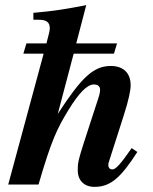

<svg xmlns="http://www.w3.org/2000/svg" viewBox="-20 -719 596 748"><path d="M493 -142C450 -80 431 -59 418 -59C406 -59 402 -68 402 -75C402 -78 402 -83 405 -91L462 -269C482 -331 489 -368 489 -387C489 -434 461 -462 412 -462C344 -462 298 -418 205 -275L267 -510H424L436 -550H277L316 -699C239 -684 191 -676 110 -669V-642H132C161 -642 174 -632 174 -609C174 -600 170 -584 164 -562L161 -550H83L71 -510H150L12 0H130C181 -175 203 -219 247 -291C287 -356 319 -390 346 -390C358 -390 370 -385 370 -369C370 -363 368 -351 363 -336L331 -238C283 -91 283 -89 283 -55C283 -15 309 9 348 9C409 9 449 -24 515 -127Z"/></svg>

Font: STIXGeneral
Style: Bold Italic
Weight: 700
Italic angle: -16.33°
Designer: MicroPress Inc., with final additions and corrections provided by Coen Hoffman, Elsevier (retired)
Version: Version 1.1.0